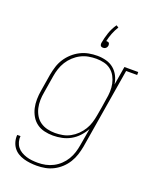

<svg xmlns="http://www.w3.org/2000/svg" viewBox="-172 -850 945 1162"><g transform="rotate(20 300.0 -269.0)"><path d="M209 213Q187 213 165.5 210.5Q144 208 123.5 202Q103 196 85.5 185Q68 174 56 157.5Q44 141 38.5 120Q33 99 35 78H56Q54 96 59 114.5Q64 133 75 147Q86 161 101.5 170Q117 179 134.5 184.5Q152 190 171 192Q190 194 209 194Q234 194 258.5 189Q283 184 306.5 172Q330 160 349.5 141.5Q369 123 382.5 100.5Q396 78 403.5 54Q411 30 415 5L434 -105Q419 -78 398 -55.5Q377 -33 351 -18.5Q325 -4 296 2Q267 8 239 8Q210 8 182.5 1.5Q155 -5 133.5 -21Q112 -37 98.5 -60.5Q85 -84 79 -110.5Q73 -137 73.5 -166Q74 -195 79 -223L97 -333Q102 -360 110.5 -387Q119 -414 134.5 -438Q150 -462 172 -482Q194 -502 220 -515Q246 -528 273 -533Q300 -538 328 -538Q357 -538 385 -530.5Q413 -523 434 -505.5Q455 -488 467.5 -463Q480 -438 484 -410L504 -530H593V-511H522L436 8Q431 35 422.5 61.5Q414 88 399 112.5Q384 137 362.5 157Q341 177 315.5 190Q290 203 263 208Q236 213 209 213ZM245 -11Q269 -11 294 -15.5Q319 -20 342 -32.5Q365 -45 384 -63.5Q403 -82 416.5 -104Q430 -126 437.5 -150.5Q445 -175 449 -199Q454 -226 458.5 -253.5Q463 -281 467 -309Q472 -334 473 -360Q474 -386 469 -410Q464 -434 452.5 -455.5Q441 -477 422 -492Q403 -507 378.5 -513Q354 -519 328 -519Q303 -519 278 -514.5Q253 -510 229.5 -498Q206 -486 186 -467.5Q166 -449 152 -426.5Q138 -404 130 -379.5Q122 -355 118 -330L100 -220Q95 -194 94.5 -168Q94 -142 99.5 -118Q105 -94 117.5 -72.5Q130 -51 150 -37Q170 -23 194.5 -17Q219 -11 245 -11ZM342 -595Q338 -595 333.5 -596.5Q329 -598 326.5 -601.5Q324 -605 323.5 -609Q323 -613 323 -618Q329 -653 340.5 -687Q352 -721 373 -751L388 -742Q373 -718 363 -692.5Q353 -667 347 -640Q347 -640 348 -640Q349 -640 350 -640Q354 -640 358.5 -639Q363 -638 365.5 -634.5Q368 -631 368.5 -626.5Q369 -622 369 -618Q368 -613 366 -609Q364 -605 360 -601.5Q356 -598 351.5 -596.5Q347 -595 342 -595Z"/></g></svg>

Font: Iosevka Slab ThExObl
Style: Regular
Weight: 100
Width: 7
Italic angle: -9°
Monospace: yes
Designer: Belleve Invis
Foundry: Belleve Invis
Version: Version 11.1.1; ttfautohint (v1.8.3)